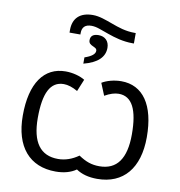

<svg xmlns="http://www.w3.org/2000/svg" viewBox="-94 -965 996 1061"><g transform="rotate(10 404.0 -434.0)"><path d="M591.8 -820.8V-762.2H584C529.3 -762.2 482.9 -776.4 443.8 -790L390.1 -809.1C373.5 -814.9 358.4 -817.9 344.2 -817.9C309.6 -817.9 292 -801.3 292 -768.1V-759.8H231V-774.9C231 -839.8 269 -877.9 341.8 -877.9C379.4 -877.9 415.5 -863.3 454.1 -849.6C492.7 -835.4 534.2 -820.8 585 -820.8ZM335.9 -639.2C374.5 -652.3 394 -668 394 -686C394 -699.2 382.3 -702.6 370.6 -708.5C358.9 -713.9 347.2 -720.2 347.2 -737.8C347.2 -761.7 362.3 -773.9 392.1 -773.9C428.7 -773.9 452.1 -750 452.1 -712.9C452.1 -660.6 413.6 -624 335.9 -604ZM328.1 -449.2C299.3 -465.8 272.9 -474.1 250 -474.1C174.3 -474.1 140.1 -404.3 140.1 -265.1C140.1 -128.9 189.9 -61 289.1 -61C329.1 -61 367.2 -74.2 403.8 -100.1C444.3 -72.8 477.5 -61 521 -61C619.1 -61 668 -128.9 668 -265.1C668 -404.3 632.8 -474.1 558.1 -474.1C535.2 -474.1 508.8 -465.8 480 -449.2L452.1 -517.1C478 -533.2 519.5 -544.9 560.1 -544.9C681.6 -544.9 752 -445.3 752 -264.2C752 -90.3 668 9.8 521 9.8C472.7 9.8 433.6 -1 402.8 -22C373 -1 334.5 9.8 288.1 9.8C141.6 9.8 56.2 -88.4 56.2 -264.2C56.2 -445.8 127 -544.9 248 -544.9C288.6 -544.9 330.1 -533.2 356 -517.1Z"/></g></svg>

Font: OpenSansEmoji
Style: Regular
Weight: 400
Foundry: MorbZ
Version: Version 1.000;PS 001.000;hotconv 1.0.70;makeotf.lib2.5.58329